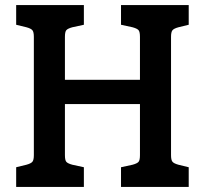

<svg xmlns="http://www.w3.org/2000/svg" viewBox="-20 -740 812 760"><path d="M657 -594V-126Q657 -107 662.5 -100Q668 -93 686 -88L727 -78V0H459V-78L505 -88Q523 -93 528.5 -99.5Q534 -106 534 -126V-328H237V-126Q237 -106 242.5 -99.5Q248 -93 266 -88L312 -78V0H44V-78L85 -88Q103 -93 108.5 -100Q114 -107 114 -126V-594Q114 -613 108.5 -620Q103 -627 85 -632L44 -642V-720H312V-642L266 -632Q248 -627 242.5 -620.5Q237 -614 237 -594V-424H534V-594Q534 -614 528.5 -620.5Q523 -627 505 -632L459 -642V-720H727V-642L686 -632Q668 -627 662.5 -620Q657 -613 657 -594Z"/></svg>

Font: Enriqueta SemiBold
Style: Regular
Weight: 600
Designer: Viviana Monsalve, Gustavo Ibarra
Foundry: 72Puntos
Version: Version 2.000